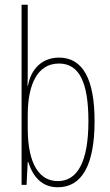

<svg xmlns="http://www.w3.org/2000/svg" viewBox="-20 -780 464 810"><path d="M97 -481V-760H71V0H92L97 -97H99C119 -34 157 10 224 10C325 10 379 -83 379 -269C379 -445 330 -537 229 -537C158 -537 110 -489 98 -418H96C97 -435 97 -459 97 -481ZM229 -512C316 -512 353 -429 353 -269C353 -96 306 -16 224 -16C149 -16 97 -83 97 -239V-294C97 -426 139 -512 229 -512Z"/></svg>

Font: Noto Sans Myanmar UI ExtraCondensed Thin
Style: Regular
Weight: 100
Width: 2
Designer: Monotype Design Team
Foundry: Monotype Imaging Inc.
Version: Version 2.103